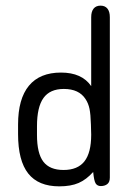

<svg xmlns="http://www.w3.org/2000/svg" viewBox="-20 -650 476 680"><path d="M303 -345Q270 -393 196 -393Q121 -393 82.5 -346.5Q44 -300 44 -209V-175Q44 -81 80 -35.5Q116 10 190 10Q231 10 258.5 -2Q286 -14 310 -41Q313 -9 319 0Q325 9 337 9Q351 9 360 2Q369 -5 369 -21V-589Q369 -609 360.5 -619.5Q352 -630 336 -630Q320 -630 311.5 -619.5Q303 -609 303 -589ZM302 -209 303 -173Q303 -109 279 -78.5Q255 -48 205 -48Q156 -48 133.5 -77.5Q111 -107 111 -172V-203Q111 -271 134 -303Q157 -335 206 -335Q260 -335 283 -299Q293 -284 297 -264.5Q301 -245 302 -209Z"/></svg>

Font: Beiruti
Style: Regular
Weight: 400
Designer: Arlette Boutros
Foundry: Boutros
Version: Version 1.41